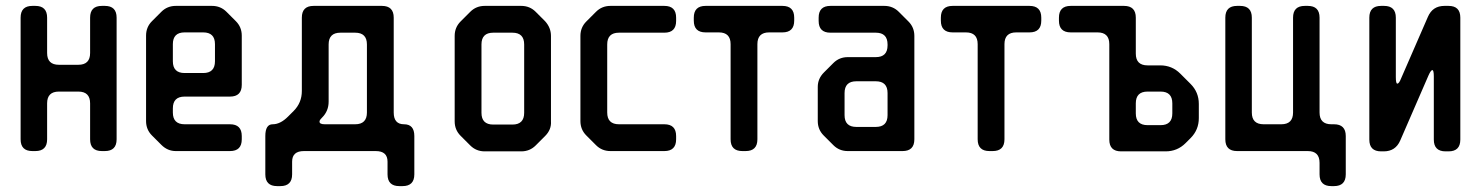

<svg xmlns="http://www.w3.org/2000/svg" viewBox="-20 -505 5029 652"><path d="M50 -32Q50 8 90 8H100Q140 8 140 -32V-154Q140 -194 180 -194H246Q286 -194 286 -154V-32Q286 8 326 8H336Q376 8 376 -32V-445Q376 -485 336 -485H326Q286 -485 286 -445V-325Q286 -285 246 -285H180Q140 -285 140 -325V-445Q140 -485 100 -485H90Q50 -485 50 -445Z M528 -13Q549 8 577 8H761Q801 8 801 -32V-43Q801 -83 761 -83H607Q567 -83 567 -123V-137Q567 -177 607 -177H761Q801 -177 801 -217V-384Q801 -413 781 -433L749 -465Q729 -485 700 -485H577Q548 -485 528 -465L496 -433Q476 -413 476 -384V-94Q476 -65 496 -45ZM567 -297V-355Q567 -395 607 -395H670Q710 -395 710 -355V-297Q710 -257 670 -257H607Q567 -257 567 -297Z M881 87Q881 127 921 127H932Q972 127 972 87V44Q972 8 1012 8H1256Q1296 8 1296 44V87Q1296 127 1336 127H1347Q1387 127 1387 87V-43Q1387 -83 1352 -83Q1317 -83 1317 -123V-445Q1317 -485 1277 -485H1045Q1005 -485 1005 -445V-196Q1005 -156 977 -128L958 -109Q932 -83 906 -83Q881 -83 881 -43ZM1065 -92Q1065 -96 1068.5 -100Q1072 -104 1074 -106Q1096 -128 1096 -160V-354Q1096 -394 1136 -394H1186Q1226 -394 1226 -354V-123Q1226 -83 1186 -83H1083Q1065 -83 1065 -92Z M1577 -11Q1597 9 1626 9H1750Q1779 9 1799 -11L1831 -43Q1853 -65 1851 -93V-383Q1851 -411 1831 -433L1799 -465Q1779 -485 1750 -485H1626Q1597 -485 1577 -465L1544 -432Q1524 -412 1524 -383V-93Q1524 -64 1544 -44ZM1615 -122V-354Q1615 -394 1655 -394H1720Q1760 -394 1760 -354V-122Q1760 -82 1720 -82H1655Q1615 -82 1615 -122Z M2004 -12Q2024 8 2053 8H2236Q2276 8 2276 -32V-43Q2276 -83 2236 -83H2082Q2042 -83 2042 -123V-354Q2042 -394 2082 -394H2236Q2276 -394 2276 -434V-445Q2276 -485 2236 -485H2053Q2024 -485 2004 -465L1971 -432Q1951 -412 1951 -383V-94Q1951 -65 1971 -45Z M2461 -32Q2461 8 2501 8H2512Q2552 8 2552 -32V-355Q2552 -395 2592 -395H2637Q2677 -395 2677 -435V-445Q2677 -485 2637 -485H2376Q2336 -485 2336 -445V-435Q2336 -395 2376 -395H2421Q2461 -395 2461 -355Z M2810 -12Q2830 8 2859 8H3045Q3085 8 3085 -32V-383Q3085 -412 3065 -432L3032 -465Q3012 -485 2983 -485H2800Q2760 -485 2760 -445V-434Q2760 -394 2800 -394H2954Q2994 -394 2994 -354V-351Q2994 -311 2954 -311H2859Q2830 -311 2810 -291L2778 -259Q2757 -238 2757 -210V-94Q2757 -65 2777 -45ZM2848 -114V-189Q2848 -229 2888 -229H2954Q2994 -229 2994 -189V-114Q2994 -74 2954 -74H2888Q2848 -74 2848 -114Z M3300 -32Q3300 8 3340 8H3351Q3391 8 3391 -32V-355Q3391 -395 3431 -395H3476Q3516 -395 3516 -435V-445Q3516 -485 3476 -485H3215Q3175 -485 3175 -445V-435Q3175 -395 3215 -395H3260Q3300 -395 3300 -355Z M3747 -31Q3747 9 3787 9H3938Q3978 9 4006 -19L4023 -36Q4051 -64 4051 -104V-152Q4051 -192 4023 -220L3988 -255Q3960 -283 3920 -283H3877Q3837 -283 3837 -323V-445Q3837 -485 3797 -485H3616Q3576 -485 3576 -445V-435Q3576 -395 3616 -395H3707Q3747 -395 3747 -355ZM3837 -120V-154Q3837 -194 3877 -194H3921Q3961 -194 3961 -154V-120Q3961 -80 3921 -80H3877Q3837 -80 3837 -120Z M4181 8H4421Q4461 8 4461 48V87Q4461 127 4501 127H4510Q4550 127 4550 87V-43Q4550 -83 4510 -83H4501Q4461 -83 4461 -123V-445Q4461 -485 4421 -485H4411Q4371 -485 4371 -445V-123Q4371 -83 4331 -83H4271Q4231 -83 4231 -123V-445Q4231 -485 4191 -485H4181Q4141 -485 4141 -445V-32Q4141 8 4181 8Z M4670 9H4679Q4719 9 4735 -28L4831 -249Q4839 -267 4844 -267Q4849 -267 4849 -245V-31Q4849 9 4889 9H4899Q4939 9 4939 -31V-445Q4939 -485 4899 -485H4885Q4845 -485 4829 -448L4738 -239Q4731 -221 4725 -221Q4720 -221 4720 -243V-445Q4720 -485 4680 -485H4670Q4630 -485 4630 -445V-31Q4630 9 4670 9Z"/></svg>

Font: WDXL Lubrifont JP N
Style: Regular
Weight: 400
Designer: [WDXL Lubrifont] Copyright 2020-2022 (c) NightFurySL2001, Skr-ZERO; [ZCOOL QingKe HuangYou] Copyright 2018-2022 (c) The 
Version: Version 2.001;hotconv 1.1.1;makeotfexe 2.6.0